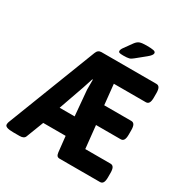

<svg xmlns="http://www.w3.org/2000/svg" viewBox="-197 -1030 1139 1187"><g transform="rotate(30 373.0 -436.5)"><path d="M3 -20Q3 -29 6 -38L252 -673Q262 -700 287 -700H679Q694 -700 701 -688Q708 -676 708 -650V-619Q708 -593 701 -581Q694 -569 679 -569H451L466 -424H659Q674 -424 681 -412Q688 -400 688 -374V-343Q688 -317 681 -305Q674 -293 659 -293H483L500 -131H680Q695 -131 702 -119Q709 -107 709 -81V-50Q709 -24 702 -12Q695 0 680 0H393Q380 0 374 -7Q368 -14 366 -30L354 -141H194L147 -19Q140 2 108 2H62Q3 2 3 -20ZM342 -273 326 -454V-526H322L299 -455L235 -273ZM379 -761Q379 -773 390 -788L431 -845Q445 -864 461 -869.5Q477 -875 508 -875Q544 -875 559 -871.5Q574 -868 574 -857Q574 -843 547 -821L483 -769Q468 -756 455 -752.5Q442 -749 414 -749Q392 -749 385.5 -752Q379 -755 379 -761Z"/></g></svg>

Font: Asap Condensed
Style: Bold
Weight: 700
Designer: Pablo Cosgaya
Foundry: Omnibus-Type
Version: Version 1.010; ttfautohint (v1.8)